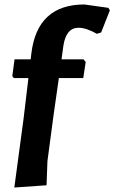

<svg xmlns="http://www.w3.org/2000/svg" viewBox="-20 -723 511 858"><path d="M353 -458 363 -446 352 -374H243L219 -206L192 -3L188 105L44 115L85 -190L107 -374H42L35 -383L45 -458H117L120 -483Q146 -703 357 -703L464 -688L471 -677L432 -578L413 -572Q365 -599 331 -599Q275 -599 263 -517L255 -458Z"/></svg>

Font: Alegreya Sans SC ExtraBold
Style: Italic
Weight: 800
Italic angle: -7°
Designer: Juan Pablo del Peral
Foundry: Huerta Tipografica
Version: Version 2.007